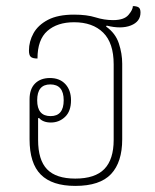

<svg xmlns="http://www.w3.org/2000/svg" viewBox="-20 -600 509 630"><path d="M227 10Q151 10 114 -27Q77 -64 77 -143V-274Q77 -308 95 -326Q113 -344 144 -344Q176 -344 194.5 -324Q213 -304 213 -271Q213 -235 193.5 -216.5Q174 -198 147 -198Q121 -198 108 -213L105 -212V-141Q105 -75 134.5 -44.5Q164 -14 227 -14Q292 -14 322.5 -45.5Q353 -77 353 -141V-389Q353 -459 318.5 -493Q284 -527 223 -527Q168 -527 135.5 -498.5Q103 -470 103 -408Q87 -408 81 -413.5Q75 -419 75 -434Q75 -464 90 -491Q105 -518 137.5 -535Q170 -552 223 -552Q265 -552 293.5 -543Q322 -534 351 -534Q387 -534 401.5 -551Q416 -568 416 -580Q428 -580 434.5 -576Q441 -572 441 -559Q441 -529 409.5 -516.5Q378 -504 330 -516L328 -513Q359 -491 370 -457.5Q381 -424 381 -391V-143Q381 -68 344.5 -29Q308 10 227 10ZM146 -219Q189 -219 189 -271Q189 -323 145 -323Q102 -323 102 -271Q102 -219 146 -219Z"/></svg>

Font: Noto Serif Thai Condensed Thin
Style: Regular
Weight: 100
Width: 3
Designer: Monotype Design Team
Foundry: Monotype Imaging Inc.
Version: Version 2.001; ttfautohint (v1.8.4.7-5d5b)